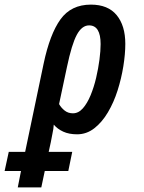

<svg xmlns="http://www.w3.org/2000/svg" viewBox="-130 -572 626 832"><path d="M-110 169 -92 86H-21L59 -296Q86 -424 132 -488Q178 -552 264 -552Q338 -552 375.5 -506.5Q413 -461 413 -382Q413 -338 404.5 -285Q396 -232 379.5 -180Q363 -128 337.5 -85Q312 -42 278.5 -16Q245 10 204 10Q169 10 144 -1.5Q119 -13 103 -32Q102 -14 97.5 6Q93 26 90 45L81 86H183L166 169H64L49 240H-53L-39 169ZM186 -81Q210 -81 229 -102.5Q248 -124 262.5 -159Q277 -194 286.5 -234.5Q296 -275 301 -313.5Q306 -352 306 -381Q306 -462 256 -462Q225 -462 203 -421.5Q181 -381 160 -281L126 -121Q135 -105 150 -93Q165 -81 186 -81Z"/></svg>

Font: Noto Sans ExtraCondensed SemiBold
Style: Italic
Weight: 600
Width: 2
Italic angle: -12°
Designer: Monotype Design Team
Foundry: Monotype Imaging Inc.
Version: Version 2.013; ttfautohint (v1.8.4.7-5d5b)